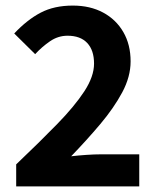

<svg xmlns="http://www.w3.org/2000/svg" viewBox="-20 -668 563 688"><path d="M38 0V-79Q121 -158 184 -222.5Q247 -287 282 -340.5Q317 -394 317 -440Q317 -488 292.5 -514Q268 -540 222 -540Q188 -540 159 -520Q130 -500 106 -474L31 -548Q77 -597 125.5 -622.5Q174 -648 241 -648Q303 -648 349.5 -623Q396 -598 422 -553Q448 -508 448 -448Q448 -393 418 -337Q388 -281 339.5 -223.5Q291 -166 235 -108Q260 -111 289.5 -113Q319 -115 342 -115H479V0Z"/></svg>

Font: Assistant ExtraLight
Style: Bold
Weight: 700
Version: Version 3.000